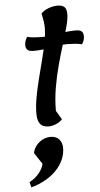

<svg xmlns="http://www.w3.org/2000/svg" viewBox="-68 -738 606 1161"><g transform="rotate(-5 235.0 -157.5)"><path d="M210 25Q192 25 177 18.5Q162 12 152.5 -6.5Q143 -25 143 -60Q143 -103 152.5 -156Q162 -209 176.5 -266Q191 -323 205.5 -379Q220 -435 229.5 -484.5Q239 -534 239 -570Q239 -592 235.5 -614.5Q232 -637 227 -659Q244 -677 272 -687.5Q300 -698 327 -698Q356 -698 369 -685Q382 -672 382 -642Q382 -614 370 -568.5Q358 -523 340 -465.5Q322 -408 304 -342Q286 -276 274 -205.5Q262 -135 262 -65L294 -11Q275 8 252.5 16.5Q230 25 210 25ZM159 -438Q133 -438 122.5 -448Q112 -458 112 -477Q112 -488 115.5 -500.5Q119 -513 128 -526Q145 -521 172 -519Q199 -517 219 -517Q269 -517 320.5 -528Q372 -539 424 -539Q451 -539 460.5 -528.5Q470 -518 470 -499Q470 -489 466.5 -476.5Q463 -464 454 -452Q438 -457 412 -459Q386 -461 366 -461Q317 -461 264.5 -449.5Q212 -438 159 -438ZM74 383 66 350Q101 333 125.5 302Q150 271 153 246L108 178Q112 154 128 133.5Q144 113 167 101Q190 89 215 89Q250 89 268 110Q286 131 286 161Q286 199 270.5 233.5Q255 268 227 297Q199 326 160 348Q121 370 74 383Z"/></g></svg>

Font: Lemonada
Style: Regular
Weight: 400
Designer: Mohamed Gaber (Arabic), Eduardo Tunni (Latin)
Foundry: Kief Type Foundry
Version: Version 4.005